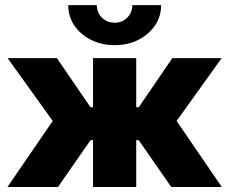

<svg xmlns="http://www.w3.org/2000/svg" viewBox="-20 -748 917 768"><path d="M9.8 0 190.9 -264.2 10.3 -515.6H207.5L341.8 -319.3H352.1V-515.6H524.9V-319.3H535.2L669.4 -515.6H866.7L686.5 -264.2L867.2 0H665L534.7 -187.5H524.9V0H352.1V-187.5H342.3L211.9 0ZM438.5 -567.4Q386.2 -567.4 344 -588.6Q301.8 -609.9 277.3 -646Q252.9 -682.1 252.9 -727.5H367.2Q367.2 -697.8 387.7 -677.5Q408.2 -657.2 438.5 -657.2Q468.8 -657.2 489 -677.5Q509.3 -697.8 509.3 -727.5H624.5Q624.5 -682.1 599.9 -646Q575.2 -609.9 533.2 -588.6Q491.2 -567.4 438.5 -567.4Z"/></svg>

Font: Inter Display Extra Bold
Style: Regular
Weight: 800
Designer: Rasmus Andersson
Foundry: rsms
Version: Version 4.000;git-4fc901f